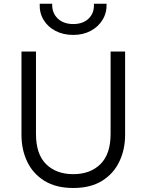

<svg xmlns="http://www.w3.org/2000/svg" viewBox="-20 -970 768 1006"><path d="M364 15Q273.5 15 213 -22.5Q152.5 -60 122.5 -123Q92.5 -186 92.5 -263V-700H168.5V-268.5Q168.5 -162.5 221.5 -110Q274.5 -57.5 364 -57.5Q453 -57.5 506.2 -110Q559.5 -162.5 559.5 -268.5V-700H635.5V-263Q635.5 -186.5 605.2 -123.2Q575 -60 514.8 -22.5Q454.5 15 364 15ZM364 -787Q311.5 -787 271 -808Q230.5 -829 208.2 -866Q186 -903 188 -950.5H253.5Q251.5 -903 282 -873.5Q312.5 -844 364 -844Q415.5 -844 445.2 -873.5Q475 -903 472 -950.5H538.5Q540 -903 517.2 -866Q494.5 -829 454.8 -808Q415 -787 364 -787Z"/></svg>

Font: Geologica ExtraLight
Style: Regular
Weight: 200
Designer: Sindre Bremnes, Frode Helland
Foundry: Monokrom Skriftforlag AS
Version: Version 1.010; ttfautohint (v1.8.4.7-5d5b);gftools[0.9.28]